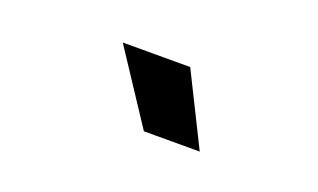

<svg xmlns="http://www.w3.org/2000/svg" viewBox="-36 -921 721 436"><g transform="rotate(20 325.0 -702.5)"><path d="M455 -616H320L206 -789H369Z"/></g></svg>

Font: Azeret Mono Thin
Style: Regular
Weight: 100
Designer: Martin Vácha
Foundry: Displaay
Version: Version 1.002